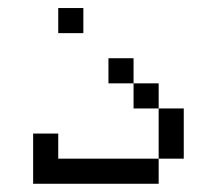

<svg xmlns="http://www.w3.org/2000/svg" viewBox="-20 -645 540 478"><path d="M187.5 -562.5H125V-625H187.5ZM62.5 -312.5H125V-250H375V-187.5H62.5ZM250 -500H312.5V-437.5H250ZM312.5 -437.5H375V-375H312.5ZM375 -375H437.5V-250H375Z"/></svg>

Font: 寒蝉点阵体 16px
Style: Regular
Weight: 400
Designer: Designed by Warren2060
Foundry: ChillType
Version: Version 1.000